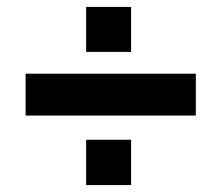

<svg xmlns="http://www.w3.org/2000/svg" viewBox="-20 -564 640 555"><path d="M229 -544H359V-414H229ZM546 -230H54V-351H546ZM229 -160H359V-29H229Z"/></svg>

Font: Muli Black
Style: Regular
Weight: 900
Designer: Vernon Adams
Foundry: Vernon Adams
Version: Version 2.001